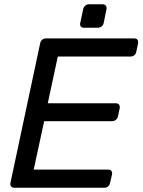

<svg xmlns="http://www.w3.org/2000/svg" viewBox="-20 -880 668 900"><path d="M47 0Q37 0 32 -6.5Q27 -13 29 -23L168 -676Q170 -687 177.5 -693.5Q185 -700 195 -700H609Q620 -700 624.5 -693.5Q629 -687 627 -676L619 -638Q617 -627 609.5 -621Q602 -615 591 -615H251L204 -396H522Q533 -396 538 -389.5Q543 -383 541 -372L533 -335Q531 -325 523.5 -318.5Q516 -312 505 -312H187L138 -85H486Q497 -85 502 -79Q507 -73 505 -62L496 -23Q494 -13 487 -6.5Q480 0 469 0ZM373 -750Q363 -750 358.5 -756Q354 -762 356 -772L370 -837Q372 -847 379.5 -853.5Q387 -860 397 -860H461Q471 -860 476 -853.5Q481 -847 479 -837L466 -772Q464 -762 456 -756Q448 -750 438 -750Z"/></svg>

Font: Rubik
Style: Italic
Weight: 400
Italic angle: -12°
Designer: Hubert and Fischer
Foundry: Hubert and Fischer
Version: Version 2.300;gftools[0.9.30]